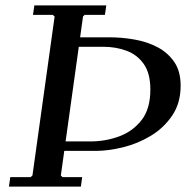

<svg xmlns="http://www.w3.org/2000/svg" viewBox="-20 -690 703 710"><path d="M313 -167Q371 -167 421.5 -186Q472 -205 504 -246.5Q536 -288 536 -359Q536 -419 511.5 -453.5Q487 -488 447.5 -502.5Q408 -517 362 -517H260L265 -552H385Q430 -552 476.5 -544Q523 -536 561.5 -516Q600 -496 624 -461.5Q648 -427 648 -373Q648 -309 617 -263Q586 -217 538 -188Q490 -159 435.5 -145.5Q381 -132 333 -132H206L211 -167ZM293 -635 287 -629 205 -41 211 -35H284L279 0H13L18 -35H93L100 -41L182 -629L175 -635H102L107 -670H373L368 -635Z"/></svg>

Font: Brygada 1918 Medium
Style: Italic
Weight: 500
Italic angle: -8°
Designer: Mateusz Machalski | Borys Kosmynka | Przemek Hoffer
Foundry: NIEPODLEGLA 2018
Version: Version 3.006